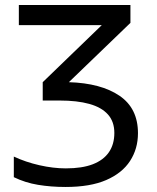

<svg xmlns="http://www.w3.org/2000/svg" viewBox="-20 -734 624 764"><path d="M499 -714V-643L254 -407Q382 -403 455.5 -353Q529 -303 529 -204Q529 -142 497.5 -93.5Q466 -45 402.5 -17.5Q339 10 241 10Q183 10 131.5 1.5Q80 -7 35 -29V-111Q82 -89 137 -76.5Q192 -64 242 -64Q307 -64 349.5 -80.5Q392 -97 413.5 -128.5Q435 -160 435 -205Q435 -250 409.5 -278.5Q384 -307 335.5 -320.5Q287 -334 217 -334H150V-407L385 -634H55V-714Z"/></svg>

Font: Noto Sans Ambassadori
Style: Regular
Weight: 400
Designer: Monotype Design Team
Foundry: Monotype Imaging Inc.
Version: Version 2.013